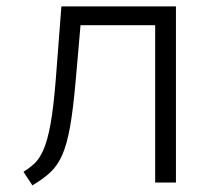

<svg xmlns="http://www.w3.org/2000/svg" viewBox="-20 -558 655 587"><path d="M517.9 -538.5V0H454.4V-481H226.2L211.8 -315.9Q204.1 -226.7 194.4 -171.5Q184.6 -116.4 170 -83.6Q155.4 -50.8 133.3 -30.5Q111.3 -10.3 79 8.7L51.8 -32.8Q70.3 -44.1 85.4 -58.2Q100.5 -72.3 112.8 -100Q125.1 -127.7 134.4 -178.2Q143.6 -228.7 150.3 -312.3L167.7 -538.5Z"/></svg>

Font: Fira Code Light
Style: Regular
Weight: 300
Monospace: yes
Designer: Carrois Corporate, Edenspiekermann AG, Nikita Prokopov
Foundry: Carrois Corporate, Edenspiekermann AG, Nikita Prokopov
Version: Version 6.000; ttfautohint (v1.8.2) -l 8 -r 50 -G 200 -x 14 